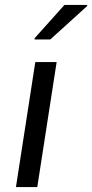

<svg xmlns="http://www.w3.org/2000/svg" viewBox="-20 -763 376 783"><path d="M45 0ZM45 0 124 -510H211L132 0ZM121 -602V-607L243 -743H336L335 -738L185 -602Z"/></svg>

Font: Azeri Sans
Style: Italic
Weight: 400
Designer: Hector Gatti & Omnibus-Type (original fonts) / Cristiano Sobral (main changes and remastering)
Foundry: Omnibus-Type
Version: Version 0.07;August 21, 2020;FontCreator 13.0.0.2681 64-bit;